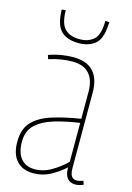

<svg xmlns="http://www.w3.org/2000/svg" viewBox="-115 -794 591 862"><g transform="rotate(15 181.0 -362.5)"><path d="M23 -109Q23 -168 54 -201Q85 -234 141.5 -252Q198 -270 274 -282V-408Q274 -461 248.5 -490.5Q223 -520 169 -520Q146 -520 119 -516Q92 -512 61 -502L55 -520Q86 -531 114.5 -535.5Q143 -540 168 -540Q293 -540 293 -408V-60Q293 -31 301.5 -20Q310 -9 325 -9Q338 -9 355 -16L361 1Q350 6 341 8Q332 10 324 10Q273 10 273 -56Q246 -31 209 -10.5Q172 10 127 10Q79 10 51 -20Q23 -50 23 -109ZM43 -114Q43 -63 66 -36Q89 -9 129 -9Q170 -9 208 -31.5Q246 -54 274 -82V-263Q211 -254 158.5 -238.5Q106 -223 74.5 -194Q43 -165 43 -114ZM173 -607Q123 -607 95 -631.5Q67 -656 63 -717Q62 -726 62 -733L80 -735Q81 -731 81 -727Q81 -723 81 -720Q84 -667 108 -646Q132 -625 173 -625Q213 -625 237.5 -646Q262 -667 264 -720Q265 -727 265 -735L284 -733Q283 -729 283 -725Q283 -721 282 -717Q279 -656 250.5 -631.5Q222 -607 173 -607Z"/></g></svg>

Font: Georama SemiCondensed Thin
Style: Regular
Weight: 100
Width: 4
Designer: Jean-Baptiste Levee
Foundry: Production Type
Version: Version 1.000